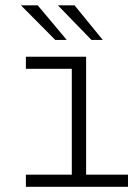

<svg xmlns="http://www.w3.org/2000/svg" viewBox="-20 -718 540 738"><path d="M79.5 0V-46.5H256V-453.5H79.5V-500H311V-46.5H472V0ZM331.5 -564.5 202.5 -697.5H266.5L375 -564.5ZM192.5 -564.5 60.5 -697.5H125L236.5 -564.5Z"/></svg>

Font: Trispace Thin ExtraLight
Style: Regular
Weight: 250
Version: Version 1.210